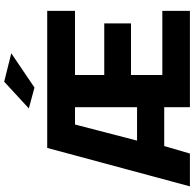

<svg xmlns="http://www.w3.org/2000/svg" viewBox="-25 -904 929 919"><g transform="rotate(-90 439.5 -444.5)"><path d="M7 0 191 -683H847V-550H540V-410H787V-282H540V-132H847V0H386V-123H200L164 0ZM226 -253H386V-550H303ZM480 -744 380 -771 508 -889 644 -855Z"/></g></svg>

Font: Cairo Play ExtraBold
Style: Regular
Weight: 800
Version: Version 3.119